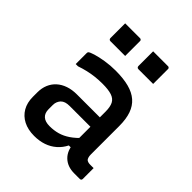

<svg xmlns="http://www.w3.org/2000/svg" viewBox="-212 -886 1024 1024"><g transform="rotate(45 300.0 -374.0)"><path d="M501 -348Q501 -321 501 -294.5Q501 -268 501 -240.5Q501 -213 501 -186Q501 -159 501 -134Q501 -122 503.5 -114Q506 -106 510 -101Q515 -97 521.5 -95Q528 -93 537 -93Q539 -93 541.5 -93Q544 -93 547 -93H563Q563 -72 563 -52Q563 -32 563 -11Q563 -6 560 -3Q557 0 552 0Q547 0 533.5 0Q520 0 510 0Q484 0 463.5 -7.5Q443 -15 427.5 -30Q412 -45 403.5 -66.5Q395 -88 395 -116Q395 -150 395 -185.5Q395 -221 395 -255Q395 -271 395 -287Q395 -303 395 -319Q395 -335 395 -351Q395 -387 384.5 -407.5Q374 -428 348.5 -436.5Q323 -445 279 -445Q250 -445 223.5 -442Q197 -439 171.5 -433Q146 -427 120 -418H103Q103 -439 103 -460Q103 -481 103 -501Q103 -505 104 -507Q105 -509 106 -510Q112 -516 138 -524Q164 -532 201.5 -538Q239 -544 279 -544Q337 -544 379 -533Q421 -522 448 -498.5Q475 -475 488 -438Q501 -401 501 -348ZM171 -145Q171 -116 188 -100.5Q205 -85 239 -85Q271 -85 299.5 -93Q328 -101 356 -120Q384 -139 414 -172V-85H384Q369 -55 344.5 -33.5Q320 -12 288 -1Q256 10 217 10Q170 10 136 -7.5Q102 -25 83.5 -57Q65 -89 65 -133V-166Q65 -199 76 -225Q87 -251 107.5 -269.5Q128 -288 157 -298Q186 -308 222 -308Q257 -308 290 -308Q323 -308 354.5 -308Q386 -308 417 -308Q425 -308 429.5 -296Q434 -284 435 -267.5Q436 -251 436 -237Q400 -237 369 -237Q338 -237 306.5 -237Q275 -237 239 -237Q221 -237 208.5 -233Q196 -229 187 -220Q180 -212 175.5 -201.5Q171 -191 171 -177ZM136 -758Q164 -758 192 -758Q220 -758 248 -758Q252 -758 254 -756.5Q256 -755 257.5 -753Q259 -751 259 -747V-635Q231 -635 203 -635Q175 -635 147 -635Q144 -635 141.5 -636.5Q139 -638 137.5 -640.5Q136 -643 136 -646ZM347 -758Q375 -758 403 -758Q431 -758 459 -758Q463 -758 465 -756.5Q467 -755 468.5 -753Q470 -751 470 -747V-635Q442 -635 414 -635Q386 -635 358 -635Q355 -635 352.5 -636.5Q350 -638 348.5 -640.5Q347 -643 347 -646Z"/></g></svg>

Font: Recursive Monospace Medium
Style: Regular
Weight: 500
Version: Version 1.047